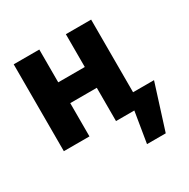

<svg xmlns="http://www.w3.org/2000/svg" viewBox="-161 -679 1001 1015"><g transform="rotate(-30 339.0 -171.0)"><path d="M209 -330.1H371.1V-530.3H525.4V-86.9H653.3L566.4 187.5H452.1L482.9 0H371.1V-203.1H209V0H52.7V-530.3H209Z"/></g></svg>

Font: Pretendard JP ExtraBold
Style: Regular
Weight: 800
Designer: Base glyphs from Inter by Rasmus Andersson; Hangeul glyphs from Noto Sans CJK(Source Han Sans) by Jang Soo-young and Kan
Foundry: Kil Hyung-jin
Version: Version 1.309